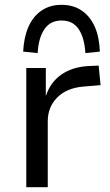

<svg xmlns="http://www.w3.org/2000/svg" viewBox="-20 -776 458 796"><path d="M89 0V-494H170V-380H171Q189 -435 234 -466.5Q279 -498 344 -502L389 -504L397 -423L325 -417Q256 -411 217 -371.5Q178 -332 178 -273V0ZM136 -556 76 -562Q79 -622 98 -665Q117 -708 152 -732Q187 -756 235 -756Q284 -756 319 -732Q354 -708 373 -665Q392 -622 394 -562L334 -556Q330 -620 306 -655.5Q282 -691 235 -691Q189 -691 164.5 -655.5Q140 -620 136 -556Z"/></svg>

Font: Nunito Sans 8pt
Style: Regular
Weight: 400
Version: Version 3.101;gftools[0.9.27]